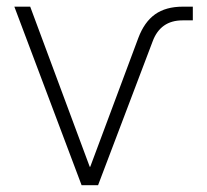

<svg xmlns="http://www.w3.org/2000/svg" viewBox="-20 -542 606 562"><path d="M218.8 0 22 -522.5H68.4L242.7 -53.7H244.1L384.8 -430.7Q402.3 -477.5 433.8 -500Q465.3 -522.5 515.1 -522.5H544.4V-482.4H514.2Q449.7 -482.4 426.8 -420.9L267.1 0Z"/></svg>

Font: Inter 28pt ExtraLight
Style: Regular
Weight: 250
Designer: Rasmus Andersson
Foundry: rsms
Version: Version 4.001;git-66647c0bb